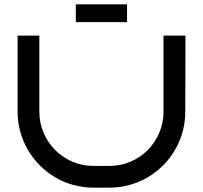

<svg xmlns="http://www.w3.org/2000/svg" viewBox="-20 -864 934 884"><path d="M834 -700.2 833 -350.1Q833 -301.3 820.6 -256.6Q808.1 -211.9 785.4 -173.1Q762.7 -134.3 730.7 -102.3Q698.7 -70.3 659.9 -47.6Q621.1 -24.9 576.7 -12.5Q532.2 0 483.9 0H410.2Q361.8 0 317.1 -12.5Q272.5 -24.9 233.6 -47.9Q194.8 -70.8 163.1 -102.8Q131.3 -134.8 108.6 -173.6Q85.9 -212.4 73.5 -257.1Q61 -301.8 61 -350.1V-700.2H161.1V-350.1Q161.1 -298.3 180.7 -252.7Q200.2 -207 234.1 -173.1Q268.1 -139.2 313.5 -119.6Q358.9 -100.1 410.2 -100.1H483.9Q535.6 -100.1 581.1 -119.6Q626.5 -139.2 660.2 -173.1Q693.8 -207 713.4 -252.7Q732.9 -298.3 732.9 -350.1V-700.2H833ZM329.1 -762.2V-844.2H564.9V-762.2Z"/></svg>

Font: Bruno Ace SC
Style: Regular
Weight: 400
Designer: Astigmatic (AOETI)
Foundry: Astigmatic (AOETI)
Version: Version 1.000